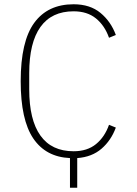

<svg xmlns="http://www.w3.org/2000/svg" viewBox="-20 -730 640 900"><path d="M308 11Q195 6 136 -81Q77 -168 77 -349Q77 -536 140.5 -623Q204 -710 325 -710Q402 -710 451 -669.5Q500 -629 523 -566L491 -553Q471 -610 430 -643.5Q389 -677 325 -677Q222 -677 169.5 -603.5Q117 -530 117 -387V-311Q117 -168 169.5 -94.5Q222 -21 325 -21Q389 -21 430 -54.5Q471 -88 491 -145L523 -132Q501 -72 456 -33Q411 6 342 11V150H308Z"/></svg>

Font: IBM Plex Mono ExtraLight
Style: Regular
Weight: 200
Monospace: yes
Designer: Mike Abbink, Paul van der Laan, Pieter van Rosmalen
Foundry: Bold Monday
Version: Version 2.3